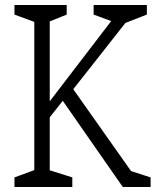

<svg xmlns="http://www.w3.org/2000/svg" viewBox="-20 -750 660 770"><path d="M141.5 -294 447 -693 446.5 -658 355.5 -691.5V-730H569V-691.5L458.5 -648.5L510.5 -693L259.5 -374L251.5 -371L132.5 -220ZM38 -38.5 129 -72 117.5 -45V-685L129 -658L38 -691.5V-730H247.5V-691.5L164 -658L179.5 -690V-40L164 -72L270 -38.5V0H38ZM219 -364 259.5 -412.5 517.5 -47 487 -70 584 -38.5V0H472.5Z"/></svg>

Font: Monaspace Xenon Var ExtraLight
Style: Regular
Weight: 200
Designer: Riley Cran and the Lettermatic Team
Version: Version 1.200 (Monaspace Xenon Var)